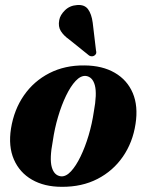

<svg xmlns="http://www.w3.org/2000/svg" viewBox="-20 -728 580 760"><path d="M314.5 -469Q385 -468.5 434.2 -440Q483.5 -411.5 505.5 -359.8Q527.5 -308 516.5 -237.5Q505.5 -164.5 466.5 -108Q427.5 -51.5 366 -19.8Q304.5 12 224.5 11.5Q155.5 11.5 106.5 -16.8Q57.5 -45 35 -96.8Q12.5 -148.5 23.5 -219Q35.5 -294 74.8 -350.5Q114 -407 175.5 -438.5Q237 -470 314.5 -469ZM221.5 -30Q241.5 -28.5 261.2 -50Q281 -71.5 299 -108.8Q317 -146 330.8 -192.2Q344.5 -238.5 351.5 -286.5Q364.5 -356.5 355.5 -390.2Q346.5 -424 319.5 -427.5Q299.5 -429 279.5 -407.8Q259.5 -386.5 241.5 -349.2Q223.5 -312 209.8 -265.5Q196 -219 189 -170Q175.5 -99.5 185 -66.2Q194.5 -33 221.5 -30ZM347 -638 360 -528.5Q361.5 -523 361 -518.2Q360.5 -513.5 355 -509Q345 -501.5 333 -508L254 -571.5Q232 -587 220.8 -605Q209.5 -623 214.5 -648.5Q218 -668.5 237 -687.2Q256 -706 285 -708Q314.5 -710.5 328.5 -691.5Q342.5 -672.5 347 -638Z"/></svg>

Font: Fraunces 72pt
Style: Bold Italic
Weight: 700
Italic angle: -16°
Version: Version 1.000;[b76b70a41]